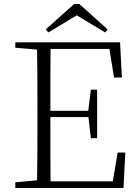

<svg xmlns="http://www.w3.org/2000/svg" viewBox="-20 -933 686 953"><path d="M593 0 602 -176H564L540 -33H231C230 -98 230 -205 230 -352H419L431 -247H462V-488H431L418 -383H230C230 -524 230 -626 231 -690H523L546 -548H585L576 -723H56V-696L164 -687C165 -622 166 -523 166 -390V-333C166 -201 165 -103 164 -38L56 -28V0ZM361 -857 502 -772 514 -787 374 -913H348L207 -787L220 -772Z"/></svg>

Font: AllPunType ExtraLight
Style: Regular
Weight: 280
Version: 1.0